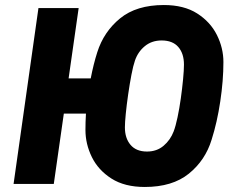

<svg xmlns="http://www.w3.org/2000/svg" viewBox="-20 -732 931 764"><path d="M34 0 133 -700H293L253 -420H341Q352 -477 367 -524Q393 -606 458 -659Q523 -712 632 -712Q712 -712 764.5 -678.5Q817 -645 843 -593Q869 -541 869 -485Q869 -412 856.5 -328.5Q844 -245 822 -176Q797 -94 731.5 -41Q666 12 556 12Q476 12 423.5 -21.5Q371 -55 345.5 -107Q320 -159 320 -215Q320 -246 322 -280H234L194 0ZM565 -129Q604 -129 631 -152Q658 -175 671 -209Q679 -230 686.5 -265.5Q694 -301 699.5 -340.5Q705 -380 708.5 -416.5Q712 -453 712 -475Q712 -519 689.5 -545Q667 -571 623 -571Q584 -571 556.5 -548.5Q529 -526 517 -491Q510 -471 503 -434.5Q496 -398 490 -356.5Q484 -315 480.5 -279.5Q477 -244 477 -225Q477 -182 499.5 -155.5Q522 -129 565 -129Z"/></svg>

Font: Finlandica
Style: Bold Italic
Weight: 700
Italic angle: -8°
Designer: Niklas Ekholm, Juho Hiilivirta, Jaakko Suomalainen
Foundry: Helsinki Type Studio
Version: Version 1.064; ttfautohint (v1.8.4.7-5d5b)